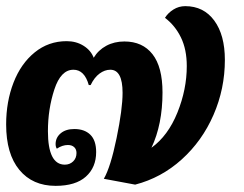

<svg xmlns="http://www.w3.org/2000/svg" viewBox="-20 -596 794 625"><path d="M712 -401Q712 -307 675 -222Q638 -137 571.5 -77Q505 -17 420 5L318 -14Q340 -52 359.5 -146.5Q379 -241 379 -294Q379 -369 339 -369Q321 -369 304 -356.5Q287 -344 275 -319H269Q255 -369 219 -369Q178 -369 157 -305Q136 -241 136 -169Q136 -60 191 -60Q207 -60 218 -70.5Q229 -81 229 -98Q229 -110 221.5 -117Q214 -124 201 -124Q183 -124 165 -112Q161 -118 161 -127Q161 -148 177.5 -162Q194 -176 222 -176Q255 -176 274 -157.5Q293 -139 293 -101Q293 -51 259.5 -21Q226 9 161 9Q86 9 43 -43Q0 -95 0 -191Q0 -265 24 -327Q48 -389 93 -425.5Q138 -462 197 -462Q228 -462 252 -447Q276 -432 285 -408Q300 -433 326 -447Q352 -461 385 -461Q444 -461 476.5 -419.5Q509 -378 509 -295Q509 -191 473 -115Q527 -154 557.5 -229.5Q588 -305 588 -381Q588 -435 569 -474Q550 -513 517 -538Q527 -554 544.5 -565Q562 -576 583 -576Q643 -576 677.5 -529Q712 -482 712 -401Z"/></svg>

Font: Krub
Style: Bold Italic
Weight: 700
Italic angle: -8°
Designer: Ekaluck Peanpanawate
Foundry: Cadson Demak Co.,Ltd.
Version: Version 1.000; ttfautohint (v1.6)